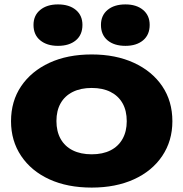

<svg xmlns="http://www.w3.org/2000/svg" viewBox="-20 -835 832 871"><path d="M396 16Q286 16 204 -21.5Q122 -59 76 -127.5Q30 -196 30 -285Q30 -376 76 -444Q122 -512 204 -550Q286 -588 396 -588Q505 -588 587.5 -550Q670 -512 716 -444Q762 -376 762 -285Q762 -196 716 -127.5Q670 -59 587.5 -21.5Q505 16 396 16ZM396 -135Q446 -135 481.5 -153Q517 -171 536 -205Q555 -239 555 -285Q555 -333 536 -366.5Q517 -400 481.5 -418Q446 -436 396 -436Q346 -436 310 -418Q274 -400 255 -366.5Q236 -333 236 -286Q236 -239 255 -205Q274 -171 310 -153Q346 -135 396 -135ZM243 -627Q193 -627 162.5 -652Q132 -677 132 -722Q132 -765 162.5 -790Q193 -815 243 -815Q294 -815 324 -790Q354 -765 354 -722Q354 -677 324 -652Q294 -627 243 -627ZM549 -627Q498 -627 468 -652Q438 -677 438 -722Q438 -765 468 -790Q498 -815 549 -815Q599 -815 629 -790Q659 -765 659 -722Q659 -677 629 -652Q599 -627 549 -627Z"/></svg>

Font: Unbounded
Style: Bold
Weight: 700
Designer: Luke Prowse, Jean-Baptiste Morizot, Fátima Lázaro, Florian Runge
Foundry: NaN
Version: Version 1.700